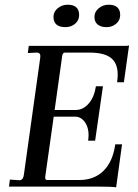

<svg xmlns="http://www.w3.org/2000/svg" viewBox="-20 -792 585 815"><path d="M359.9 -568.8H255.9Q246.1 -568.8 244.1 -555.2L211.9 -325.2H301.8Q332.5 -325.2 356.2 -352.1Q379.9 -378.9 387.2 -425.8H417L383.8 -194.8H354Q360.8 -238.8 344 -267.8Q327.1 -296.9 297.9 -296.9H208L171.9 -41Q170.9 -27.8 180.2 -27.8H315.9Q379.9 -27.8 419.4 -66.9Q459 -106 469.2 -179.2H498L473.1 2.9Q450.2 0 387.2 0H18.1L22 -29.8L62 -26.9Q78.1 -26.9 81.1 -48.8L150.9 -547.9Q153.8 -568.8 136.2 -568.8L98.1 -566.9L102.1 -597.2H509.8Q522.9 -597.2 527.8 -599.1L505.9 -442.9H477.1Q486.8 -508.8 459 -538.8Q431.2 -568.8 359.9 -568.8ZM440.9 -772Q490.2 -772 490.2 -728Q490.2 -706.1 473.1 -691.4Q456.1 -676.8 432.1 -676.8Q408.2 -676.8 394.5 -688Q380.9 -699.2 380.9 -720.5Q380.9 -741.7 398.9 -756.8Q417 -772 440.9 -772ZM257.8 -676.8Q207 -676.8 207 -720.7Q207 -742.2 225.1 -757.1Q243.2 -772 267.1 -772Q315.9 -772 315.9 -728Q315.9 -706.1 299.1 -691.4Q282.2 -676.8 257.8 -676.8Z"/></svg>

Font: Unna-Italic
Style: Italic
Weight: 400
Italic angle: -8°
Designer: Jorge de Buen U.
Foundry: Omnibus-Type
Version: Version 2.006;PS 002.006;hotconv 1.0.70;makeotf.lib2.5.58329